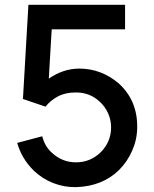

<svg xmlns="http://www.w3.org/2000/svg" viewBox="-20 -770 647 805"><path d="M99.1 -750H504.4V-647H196.8L184.6 -440.4Q245.6 -482.4 312.5 -482.4Q403.8 -482.4 477.1 -420.9Q556.6 -349.1 555.2 -236.3Q555.2 -186.5 534.7 -139.4Q514.2 -92.3 479 -57.1Q409.2 11.2 298.8 14.6Q249.5 15.6 203.4 -2.4Q157.2 -20.5 122.1 -54.2Q71.3 -103.5 52.2 -170.9L157.2 -198.7Q167.5 -156.2 197.8 -129.4Q240.7 -89.4 298.8 -89.4Q358.4 -89.4 401.9 -131.3Q445.8 -175.3 445.8 -236.3Q445.8 -266.6 433.3 -294.7Q420.9 -322.8 398.9 -342.8Q357.9 -382.3 298.8 -382.3Q255.4 -382.8 223.4 -366Q191.4 -349.1 170.9 -322.8L76.2 -355Z"/></svg>

Font: Manrope3 Semibold
Style: Regular
Weight: 600
Width: 4
Designer: Mikhail Sharanda
Foundry: Mikhail Sharanda
Version: Version 3.000;PS 003.000;hotconv 1.0.88;makeotf.lib2.5.64775